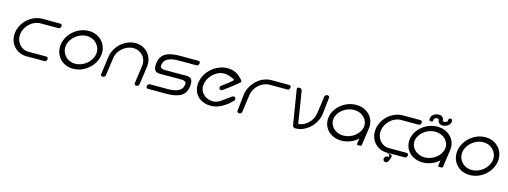

<svg xmlns="http://www.w3.org/2000/svg" viewBox="-11 -1774 7730 2924"><g transform="rotate(15 3854.0 -312.5)"><path d="M726.1 -614C726.1 -614 612.4 -614.8 442.9 -614.8C273.4 -614.8 116.4 -476.8 92.6 -307.3C68.8 -137.8 187 0.2 356.4 0.2C525.9 0.2 639.9 -0.5 639.9 -0.5C655.7 -0.5 671.6 -16.7 674.5 -37.6C677.4 -58.5 666 -74.7 650.1 -74.7C650.1 -74.7 482.5 -74.6 364.6 -74.6C246.6 -74.6 157 -179 175 -307.3C193.1 -435.6 312 -540 430 -540C547.9 -540 715.5 -539.9 715.5 -539.9C731.4 -539.9 747.4 -556.1 750.3 -577C753.2 -597.9 741.9 -614 726.1 -614Z M890.5 -309.6C907.4 -430.1 1030.1 -536.7 1162.5 -536.7C1294.9 -536.7 1387.6 -430.1 1370.7 -309.6C1353.7 -189.1 1231 -82.5 1098.7 -82.5C966.3 -82.5 873.5 -189.1 890.5 -309.6ZM811.8 -309.6C787.7 -138.7 911.3 0 1087.1 0C1262.8 0 1425.4 -138.7 1449.4 -309.6C1473.4 -480.5 1349.8 -619.2 1174.1 -619.2C998.3 -619.2 835.8 -480.5 811.8 -309.6Z M2126.6 -29.6C2126.6 -29.6 2143.5 -144.4 2167.5 -315.2C2191.5 -486 2075.1 -624.6 1908.1 -624.6C1741.1 -624.6 1585.7 -486 1561.7 -315.2C1537.7 -144.4 1522.3 -29.6 1522.3 -29.6C1520.1 -13.7 1534.3 0 1555.2 0C1576.1 0 1594.2 -13.9 1596.4 -29.9C1596.4 -29.9 1620.2 -199 1636.9 -317.9C1653.6 -436.9 1770.8 -542.1 1896.5 -542.1C2022.2 -542.1 2109.8 -436.9 2093.1 -317.9C2076.3 -199 2052.6 -29.9 2052.6 -29.9C2050.3 -13.9 2064.5 0 2085.4 0C2106.3 0 2124.4 -13.7 2126.6 -29.6Z M2729.7 -344C2560.4 -344 2446.5 -343.2 2446.5 -343.2C2341.1 -342.9 2373.7 -415.3 2374 -417.4C2387.2 -511.5 2494.3 -537.6 2611.2 -537.6C2728.2 -537.6 2894.3 -537.5 2894.3 -537.5C2910 -537.5 2925.9 -553.7 2928.9 -574.6C2931.8 -595.5 2920.5 -611.6 2904.9 -611.6C2904.9 -611.6 2792 -612.4 2623.8 -612.4C2455.5 -612.4 2314.8 -582.6 2291.7 -418.3C2268.1 -250.9 2363 -268.4 2440 -268.4C2609.3 -268.4 2722.6 -269.3 2723.1 -269.1C2828.5 -269.3 2795.9 -197 2795.7 -195C2782.4 -100.9 2675.4 -74.8 2558.4 -74.8C2441.5 -74.8 2275.4 -74.8 2275.4 -74.8C2259.6 -74.8 2243.7 -58.7 2240.8 -37.8C2237.9 -16.9 2249.1 -0.7 2264.8 -0.7C2264.8 -0.7 2377.7 0 2545.9 0C2714.2 0 2854.9 -29.8 2878 -194.1C2901.5 -361.5 2806.7 -344 2729.7 -344Z M3585.8 -166C3598.7 -177.1 3599 -202.8 3584 -217C3569 -231.1 3549.9 -228.2 3536.1 -218.2L3391.8 -113.3C3277.2 -30 3127.5 -83.6 3082.9 -185.8C3038.3 -287.9 3099.8 -432.2 3223.7 -498.4C3324.2 -552.1 3418.5 -516.8 3497.8 -476.6C3521.1 -464.7 3361.3 -355.6 3329.1 -330.2C3315.8 -319.6 3311.9 -298.5 3323 -281.1C3334.2 -263.6 3358.6 -267.5 3372.5 -277.3C3452.2 -334.6 3530.1 -394.5 3605.2 -458.2C3632.6 -480.4 3582.7 -518.3 3563.6 -538.4C3477.8 -628.4 3327.1 -646.8 3190.7 -573.9C3023.8 -484.8 2940.4 -292.1 3005 -144.1C3069.6 3.9 3275.7 42.6 3425.5 -43.1C3527.3 -101.3 3510.3 -100.6 3585.8 -166Z M3747 -29.9C3746.9 -29.9 3768.1 -182.9 3786 -309.8C3803.8 -436.7 3922.6 -540 4040.5 -540C4158.4 -540 4326 -539.9 4326 -539.9C4341.9 -539.9 4357.9 -556.1 4360.8 -577C4363.8 -597.9 4352.4 -614 4336.6 -614C4336.6 -614 4222.8 -614.8 4053.2 -614.8C3883.5 -614.8 3737.6 -477.6 3703 -309.8C3703 -309.8 3672.9 -29.9 3672.9 -29.9C3670.7 -13.9 3684.8 0 3705.7 0C3726.6 0 3744.7 -13.9 3747 -29.9Z M4602.9 -74.1C4602 -74.1 4601.2 -74.1 4600.3 -74.1ZM4458.2 -584.4 4548.2 -29.6C4551.8 -13.8 4572 0 4594.1 0C4594.1 0 4419 0.7 4589.8 0.7C4757.9 0.7 4902.8 -136.5 4937.3 -304.2C4937.3 -304.2 4967.8 -584.2 4967.9 -584.2C4970.1 -600.2 4955.9 -614.1 4935 -614.1C4914.1 -614.1 4896.1 -600.2 4893.8 -584.2C4893.8 -584.2 4872.7 -431.1 4854.8 -304.2C4837.9 -183.7 4729.8 -84.4 4617.9 -74.8C4596.1 -211.9 4536.7 -584 4536.5 -584.1C4532.9 -600.1 4512.7 -614 4490.6 -614C4468.5 -614 4455 -600.2 4458.2 -584.4Z M5635.2 -10.5 5675.4 -292.6C5698.1 -454.1 5573.4 -585.2 5397.6 -585.2C5221.7 -585.2 5060.2 -454.1 5037.5 -292.6C5014.8 -131.1 5140.3 0 5317.1 0C5413.9 0 5506.3 -39.2 5573.9 -101.2C5569.6 -70.6 5565.3 -40.1 5561 -9.5C5558.9 5.5 5633.1 4.5 5635.2 -10.5ZM5116.2 -292.6C5131.9 -404.1 5253.5 -502.7 5385.8 -502.7C5518.2 -502.7 5612.1 -404.1 5596.4 -292.6C5580.7 -181.1 5459.1 -82.5 5326.8 -82.5C5194.4 -82.5 5100.5 -181.1 5116.2 -292.6Z M6405.8 -614C6405.8 -614 6293.1 -614.8 6125.1 -614.8C5957.1 -614.8 5801.5 -477.6 5777.8 -309.1C5754.1 -140.5 5870.3 -3.4 6037.1 -3.4C6064.2 11 6088.8 17.4 6083.1 55.7C6077.2 52.2 6070.3 50.2 6062.6 50.2C6037.6 50.2 6015.8 71.4 6012.3 96.4C6008.8 121.4 6024.6 142.7 6049.6 142.7C6074.6 142.7 6097.5 121.4 6101.1 96.4C6109 75.2 6123.9 40.7 6120 23.9C6117.9 12.2 6073.2 1.4 6038.8 -3.4C6207 -3.4 6320 -4.1 6320 -4.1C6335.6 -4.1 6351.5 -20.2 6354.4 -41.1C6357.3 -62 6346 -78.2 6330.3 -78.2C6330.3 -78.2 6164.4 -78.2 6047.7 -78.2C5931 -78.2 5842.4 -181.8 5860.3 -309.1C5878.2 -436.4 5995.9 -540 6112.6 -540C6229.3 -540 6395.2 -539.9 6395.2 -539.9C6410.9 -539.9 6426.8 -556.1 6429.7 -577C6432.6 -597.9 6421.4 -614 6405.8 -614Z M6916.2 -10.5 6956.4 -292.6C6979.1 -454.1 6854.4 -585.2 6678.6 -585.2C6502.7 -585.2 6341.2 -454.1 6318.5 -292.6C6295.8 -131.1 6421.3 0 6598.1 0C6694.9 0 6787.3 -39.2 6854.9 -101.2C6850.6 -70.6 6846.3 -40.1 6842 -9.5C6839.9 5.5 6914.1 4.5 6916.2 -10.5ZM6397.2 -292.6C6412.9 -404.1 6534.5 -502.7 6666.8 -502.7C6799.2 -502.7 6893.1 -404.1 6877.4 -292.6C6861.7 -181.1 6740.1 -82.5 6607.8 -82.5C6475.4 -82.5 6381.5 -181.1 6397.2 -292.6ZM6721.5 -731C6698.9 -775.6 6646.2 -770.5 6618.7 -763.7C6584.6 -755.4 6521.8 -724.2 6531.8 -653.8C6534 -638.2 6551.6 -634 6565.3 -637.4C6567.3 -637.9 6569.4 -638.7 6569.4 -638.7C6579.8 -622.9 6593 -664.2 6592.4 -668.7C6590.7 -680.3 6594.6 -697.3 6627 -705.2C6658.1 -712.8 6667.5 -701.3 6669.4 -687.5C6671.5 -672.9 6666.6 -669 6678 -658.9C6700.6 -614.2 6753.3 -619.4 6780.8 -626.1C6814.9 -634.5 6877.7 -665.6 6867.7 -736C6865.5 -751.7 6847.9 -755.8 6834.1 -752.5C6832.2 -752 6830.1 -751.1 6830.1 -751.1C6819.7 -767 6806.4 -725.7 6807.1 -721.2C6808.8 -709.5 6804.8 -692.6 6772.4 -684.6C6741.4 -677 6732 -688.6 6730 -702.4C6728 -717 6732.8 -720.8 6721.5 -731Z M7143.5 -309.6C7160.4 -430.1 7283.1 -536.7 7415.5 -536.7C7547.9 -536.7 7640.6 -430.1 7623.7 -309.6C7606.7 -189.1 7484 -82.5 7351.7 -82.5C7219.3 -82.5 7126.5 -189.1 7143.5 -309.6ZM7064.8 -309.6C7040.7 -138.7 7164.3 0 7340.1 0C7515.8 0 7678.4 -138.7 7702.4 -309.6C7726.4 -480.5 7602.8 -619.2 7427.1 -619.2C7251.3 -619.2 7088.8 -480.5 7064.8 -309.6Z"/></g></svg>

Font: Hi.
Style: Tall Oblique
Weight: 400
Designer: Mew Too, Robert Jablonski
Foundry: Cannot Into Space Fonts
Version: Version 1.996